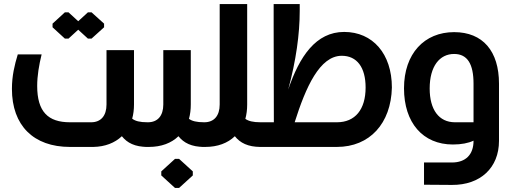

<svg xmlns="http://www.w3.org/2000/svg" viewBox="-20 -727 2529 950"><path d="M319 -536 367 -580 415 -536H433L495 -592V-610L433 -666H415L367 -622L319 -666H301L240 -610V-592L301 -536ZM634 -140C640 -161 643 -185 643 -210V-479H507V-210C507 -154 479 -122 431 -122H326C218 -122 164 -174 164 -302C164 -352 173 -405 186 -458H68C52 -405 39 -352 39 -287C39 -106 146 0 326 0H442C500 -1 548 -20 583 -53C609 -20 648 0 710 0V-122C672 -122 649 -128 634 -140Z M915 -139C921 -161 924 -184 924 -210V-479H788V-210C788 -154 760 -122 712 -122H702C665 -122 628 -90 628 -67C628 -38 665 0 702 0H717C778 0 828 -19 863 -53C889 -20 928 0 990 0V-122C953 -122 930 -128 915 -139ZM846 59 778 121V141L846 203H866L934 141V121L866 59Z M1194 -139C1200 -161 1203 -184 1203 -210V-707H1067V-210C1067 -154 1039 -122 991 -122H982C945 -122 908 -90 908 -67C908 -38 945 0 982 0H996C1057 0 1107 -19 1142 -53C1168 -20 1207 0 1269 0V-122C1232 -122 1209 -128 1194 -139Z M1683 -569C1543 -569 1462 -448 1406 -284C1445 -428 1463 -559 1463 -673V-707H1334V-601L1335 -136V-122H1265C1228 -122 1191 -90 1191 -67C1191 -38 1228 0 1265 0H1647C1809 0 1915 -116 1919 -294C1919 -461 1824 -569 1683 -569ZM1647 -122C1617 -122 1558 -122 1500 -122H1474H1438C1493 -296 1562 -451 1671 -451C1746 -451 1789 -394 1789 -294C1789 -185 1737 -122 1647 -122Z M2227 -568C2080 -568 1979 -462 1979 -290C1979 -120 2072 -12 2221 -12C2263 -12 2298 -19 2323 -31V-30C2323 38 2284 77 2216 77H2078V187L2216 188C2357 189 2449 103 2449 -30V-313C2449 -474 2369 -568 2227 -568ZM2231 -122C2152 -122 2106 -184 2106 -289C2106 -399 2155 -460 2227 -460C2293 -460 2323 -410 2323 -313V-122Z"/></svg>

Font: Hejaz SemiBold
Style: Regular
Weight: 600
Designer: Bandar Raffah (Arabic) and Santiago Orozco (Latin)
Foundry: Caramella and Typemade
Version: Version 1.010;hotconv 1.0.109;makeotfexe 2.5.65596